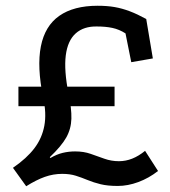

<svg xmlns="http://www.w3.org/2000/svg" viewBox="-20 -628 591 667"><path d="M218 -303Q229 -251 228 -215.5Q227 -180 210 -150Q193 -120 153 -82L155 -79Q177 -92 198 -97Q219 -102 241 -102Q271 -102 295 -93.5Q319 -85 343 -76.5Q367 -68 393 -68Q417 -68 439.5 -77Q462 -86 484 -104L529 -34Q497 -9 460.5 4.5Q424 18 389 18Q354 18 329.5 12Q305 6 284.5 -2.5Q264 -11 243.5 -17.5Q223 -24 196 -24Q165 -24 135.5 -13.5Q106 -3 71 19L25 -45Q73 -78 99.5 -113Q126 -148 134 -191Q142 -234 130 -289Q108 -396 122 -467Q136 -538 186 -573Q236 -608 319 -608Q352 -608 378 -603.5Q404 -599 430.5 -589Q457 -579 488 -562L511 -425L436 -412L416 -512Q394 -526 370.5 -531Q347 -536 317 -536Q271 -537 243 -512Q215 -487 208.5 -435.5Q202 -384 218 -303ZM378 -327V-259H44V-327Z"/></svg>

Font: Podkova SemiBold
Style: Regular
Weight: 600
Designer: Ilya Yudin
Foundry: Cyreal (www.cyreal.org)
Version: Version 2.103